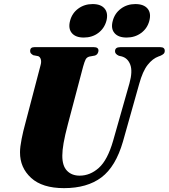

<svg xmlns="http://www.w3.org/2000/svg" viewBox="-20 -938 852 969"><path d="M551 -228 633.5 -518Q650 -578 637.5 -611.5Q625 -645 593.5 -653.5L580 -656.5Q560 -665.5 560.5 -679.5Q560.5 -700 587 -700H789Q811.5 -700 811.5 -681.5Q811.5 -672 805.8 -666.5Q800 -661 789.5 -656.5L780 -653Q750.5 -642.5 725.2 -610.5Q700 -578.5 682.5 -514.5L600.5 -223.5Q564 -97 492 -42.8Q420 11.5 303 11.5Q193.5 11.5 137 -40.2Q80.5 -92 81 -169.5Q81 -196 89.2 -237.2Q97.5 -278.5 106.5 -310.5L185 -610Q189.5 -626.5 186 -638.5Q182.5 -650.5 173 -654.5L147.5 -659.5Q139.5 -664.5 135.8 -668.8Q132 -673 132 -681.5Q132.5 -700 153.5 -700H454Q477 -700 477 -682.5Q477 -675.5 472.5 -668Q468 -660.5 458.5 -657.5L431 -652.5Q418 -649 412.2 -638Q406.5 -627 399.5 -602L323 -312.5Q307.5 -254 301 -216.5Q294.5 -179 294.5 -153.5Q294 -101.5 318 -76.5Q342 -51.5 382 -51.5Q435 -51.5 479 -91Q523 -130.5 551 -228ZM403 -748.5Q361.5 -748.5 342.5 -771.2Q323.5 -794 333.5 -832.5Q343.5 -871.5 374.8 -894.5Q406 -917.5 447.5 -917.5Q489.5 -917.5 508.2 -894.5Q527 -871.5 517 -832.5Q506.5 -794.5 475.8 -771.5Q445 -748.5 403 -748.5ZM619 -748.5Q577 -748.5 557.8 -771.2Q538.5 -794 549 -832.5Q559 -871 590.2 -894.2Q621.5 -917.5 663 -917.5Q705.5 -917.5 724.8 -894.5Q744 -871.5 733.5 -832.5Q723.5 -794.5 692.2 -771.5Q661 -748.5 619 -748.5Z"/></svg>

Font: Fraunces 72pt Black
Style: Italic
Weight: 900
Italic angle: -16°
Version: Version 1.000;[b76b70a41]